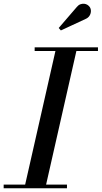

<svg xmlns="http://www.w3.org/2000/svg" viewBox="-60 -1002 542 1022"><path d="M69.5 0 239.5 -750H351L181 0ZM-40.5 0V-19.5H296.5V0ZM124.5 -730.5V-750H461.5V-730.5ZM264 -840 252.5 -853 349 -965Q357.5 -975.5 367.8 -979.2Q378 -983 388 -982Q398 -981 406 -975.8Q414 -970.5 418.5 -963.5Q424.5 -953.5 423.8 -940.8Q423 -928 416 -917.5Q409 -907 396.5 -901.5Z"/></svg>

Font: Bodoni Moda 11pt Medium
Style: Italic
Weight: 500
Italic angle: -13°
Designer: Owen Earl
Foundry: indestructible type
Version: Version 2.004